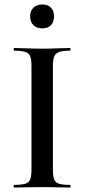

<svg xmlns="http://www.w3.org/2000/svg" viewBox="-20 -840 379 860"><path d="M217 -81Q217 -52 222.5 -37Q228 -22 244 -17Q260 -12 293 -12Q296 -12 296 -6Q296 0 293 0Q268 0 237 -1Q206 -2 168 -2Q133 -2 101 -1Q69 0 44 0Q41 0 41 -6Q41 -12 44 -12Q76 -12 93 -17Q110 -22 115.5 -37Q121 -52 121 -81V-544Q121 -573 115.5 -587.5Q110 -602 93 -607.5Q76 -613 44 -613Q41 -613 41 -619Q41 -625 44 -625Q69 -625 101 -623.5Q133 -622 168 -622Q206 -622 237.5 -623.5Q269 -625 293 -625Q296 -625 296 -619Q296 -613 293 -613Q261 -613 244.5 -607Q228 -601 222.5 -586Q217 -571 217 -542ZM170 -713Q144 -713 129.5 -727.5Q115 -742 115 -768Q115 -791 129.5 -805.5Q144 -820 170 -820Q195 -820 208.5 -805.5Q222 -791 222 -768Q222 -742 208.5 -727.5Q195 -713 170 -713Z"/></svg>

Font: Cormorant Light SemiBold
Style: Regular
Weight: 600
Version: Version 4.000